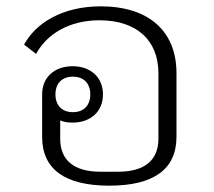

<svg xmlns="http://www.w3.org/2000/svg" viewBox="-20 -574 674 606"><path d="M325 12C464 12 537 -39 537 -142V-343C537 -477 448 -554 298 -554C178 -554 93 -502 56 -433L94 -404C128 -467 199 -510 294 -510C410 -510 480 -448 480 -343V-136C480 -68 436 -32 353 -32H297C214 -32 170 -68 170 -136V-194C181 -189 195 -187 209 -187C265 -187 305 -221 305 -276C305 -331 265 -365 209 -365C153 -365 113 -331 113 -276V-142C113 -39 186 12 325 12ZM210 -220C175 -220 155 -242 155 -276C155 -310 175 -332 210 -332C245 -332 265 -310 265 -276C265 -242 245 -220 210 -220Z"/></svg>

Font: IBM Plex Thai Looped Light
Style: Regular
Weight: 300
Designer: Mike Abbink, Paul van der Laan, Pieter van Rosmalen, Ben Mitchell, Mark Frömberg
Foundry: Bold Monday
Version: Version 1.0